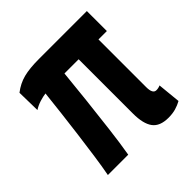

<svg xmlns="http://www.w3.org/2000/svg" viewBox="-151 -663 794 794"><g transform="rotate(-45 246.0 -265.5)"><path d="M395 10Q345 10 324 -18.5Q303 -47 303 -106V-424H220Q214 -360 205.5 -283.5Q197 -207 188 -132.5Q179 -58 169 0H50Q58 -42 65.5 -95Q73 -148 80.5 -205.5Q88 -263 94.5 -318.5Q101 -374 106 -421Q90 -419 70.5 -413Q51 -407 34 -396L32 -499Q63 -523 98 -532Q133 -541 188 -541H468V-424H419V-145Q419 -106 440 -106Q452 -106 463 -111L473 -10Q457 -1 438 4.5Q419 10 395 10Z"/></g></svg>

Font: Georama Semi Condensed SemiBold
Style: Regular
Weight: 600
Width: 4
Designer: Jean-Baptiste Levee
Foundry: Production Type
Version: Version 1.000